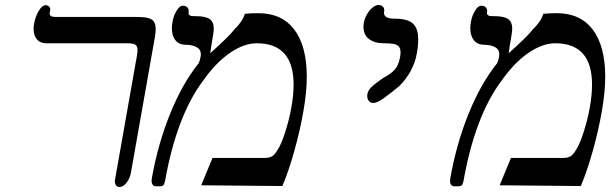

<svg xmlns="http://www.w3.org/2000/svg" viewBox="-20 -745 2454 772"><path d="M442 -20 526.5 -498Q527.5 -502.5 530.2 -518.5Q533 -534.5 533 -544Q533 -559.5 524.2 -565.2Q515.5 -571 491.5 -571H165.5Q141.5 -571 128.2 -587Q115 -603 115 -629Q115 -639.5 117 -649Q122 -678.5 135.8 -701.2Q149.5 -724 164 -724Q172.5 -724 177.8 -718.2Q183 -712.5 182 -706L180 -695L179.5 -691Q179.5 -677 201.5 -677H518.5Q552.5 -677 570.5 -673.8Q588.5 -670.5 597.2 -660Q606 -649.5 606 -628Q606 -613 602.5 -594L506.5 -51Q502.5 -28 489 -10.5Q475.5 7 460.5 7Q450.5 7 445.5 -1.5Q440.5 -10 442 -20Z M1115.5 3 789 0 834.5 -110H1045.5Q1063.5 -110 1074.5 -117Q1085.5 -124 1095.5 -141.5Q1109.5 -161 1126 -211.8Q1142.5 -262.5 1151 -310Q1160.5 -362 1160.5 -405Q1160.5 -571 1012.5 -571Q961 -571 904.5 -532.2Q848 -493.5 797 -421Q744 -351 705.2 -248.8Q666.5 -146.5 644 -19Q641.5 -5.5 637.2 -0.8Q633 4 622.5 4H605.5Q598.5 4 594 -2Q589.5 -8 589.5 -18.5Q589.5 -21 590.5 -28Q615 -166.5 664.2 -288Q713.5 -409.5 778 -489.5Q781.5 -496 783.5 -503Q785.5 -510 787 -519Q787.5 -522 787.5 -527Q787.5 -546.5 770 -555.8Q752.5 -565 726 -565Q700.5 -565 685.8 -582.8Q671 -600.5 671 -631.5Q671 -642 673.5 -657Q678 -682.5 690.2 -702.2Q702.5 -722 714.5 -722Q728 -722 734 -714.5Q740 -707 738.5 -697Q738 -695.5 738 -692.5Q738 -680 758 -680H767Q807.5 -680 823.5 -668Q839.5 -656 839.5 -631Q839.5 -618 836.5 -602L829.5 -560Q827.5 -549 826.8 -541.8Q826 -534.5 825.5 -531Q864.5 -566.5 887.5 -588.8Q910.5 -611 923.5 -628Q955 -658 964.5 -689.5Q989 -692 1018.5 -692Q1113.5 -692 1163.5 -625.8Q1213.5 -559.5 1213.5 -436.5Q1213.5 -376.5 1200.5 -301Q1187 -222.5 1164.2 -140.8Q1141.5 -59 1115.5 3Z M1481 -331Q1469.5 -331 1463 -339.2Q1456.5 -347.5 1456.5 -359.5Q1456.5 -378 1472.5 -393.8Q1488.5 -409.5 1515 -427.5L1524 -433.5Q1549.5 -446.5 1566 -463.8Q1582.5 -481 1588.5 -515Q1590.5 -525 1590.5 -534.5Q1590.5 -550.5 1583.2 -558.2Q1576 -566 1562.2 -568.5Q1548.5 -571 1523.5 -571Q1485.5 -571 1463.5 -588.2Q1441.5 -605.5 1441.5 -637Q1441.5 -645 1443 -654Q1446 -671.5 1455.8 -688Q1465.5 -704.5 1478.2 -714.8Q1491 -725 1502.5 -725Q1512.5 -725 1518.8 -719Q1525 -713 1525 -703.5Q1525 -700 1524.5 -698Q1524 -696.5 1524 -693Q1524 -681 1535 -675.5Q1546 -670 1564.5 -670Q1598.5 -670 1619.5 -662.5Q1640.5 -655 1651 -636.8Q1661.5 -618.5 1661.5 -586.5Q1661.5 -560.5 1656 -530Q1650 -495 1632 -461Q1614 -427 1585 -398.5Q1545.5 -366 1520.8 -348.5Q1496 -331 1481 -331Z M2315.5 3 1989 0 2034.5 -110H2245.5Q2263.5 -110 2274.5 -117Q2285.5 -124 2295.5 -141.5Q2309.5 -161 2326 -211.8Q2342.5 -262.5 2351 -310Q2360.5 -362 2360.5 -405Q2360.5 -571 2212.5 -571Q2161 -571 2104.5 -532.2Q2048 -493.5 1997 -421Q1944 -351 1905.2 -248.8Q1866.5 -146.5 1844 -19Q1841.5 -5.5 1837.2 -0.8Q1833 4 1822.5 4H1805.5Q1798.5 4 1794 -2Q1789.5 -8 1789.5 -18.5Q1789.5 -21 1790.5 -28Q1815 -166.5 1864.2 -288Q1913.5 -409.5 1978 -489.5Q1981.5 -496 1983.5 -503Q1985.5 -510 1987 -519Q1987.5 -522 1987.5 -527Q1987.5 -546.5 1970 -555.8Q1952.5 -565 1926 -565Q1900.5 -565 1885.8 -582.8Q1871 -600.5 1871 -631.5Q1871 -642 1873.5 -657Q1878 -682.5 1890.2 -702.2Q1902.5 -722 1914.5 -722Q1928 -722 1934 -714.5Q1940 -707 1938.5 -697Q1938 -695.5 1938 -692.5Q1938 -680 1958 -680H1967Q2007.5 -680 2023.5 -668Q2039.5 -656 2039.5 -631Q2039.5 -618 2036.5 -602L2029.5 -560Q2027.5 -549 2026.8 -541.8Q2026 -534.5 2025.5 -531Q2064.5 -566.5 2087.5 -588.8Q2110.5 -611 2123.5 -628Q2155 -658 2164.5 -689.5Q2189 -692 2218.5 -692Q2313.5 -692 2363.5 -625.8Q2413.5 -559.5 2413.5 -436.5Q2413.5 -376.5 2400.5 -301Q2387 -222.5 2364.2 -140.8Q2341.5 -59 2315.5 3Z"/></svg>

Font: JuliaMono Italic
Style: Regular
Weight: 400
Italic angle: -9°
Monospace: yes
Designer: cormullion
Foundry: corm
Version: Version 0.049; ttfautohint (v1.8.4)